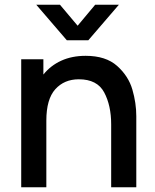

<svg xmlns="http://www.w3.org/2000/svg" viewBox="-20 -790 655 810"><path d="M352.5 -620H262L133 -770H233L307.5 -681.5L381.5 -770H481.5ZM555 -300V0H449V-265.5Q449 -345 419.5 -400.2Q390 -455.5 312.5 -455.5Q251 -455.5 213.2 -413.5Q175.5 -371.5 175.5 -281V0H69.5V-540H163V-475.5Q193.5 -513.5 238.5 -534Q283.5 -554.5 341.5 -554.5Q426.5 -554.5 474.2 -511.8Q522 -469 538.5 -412Q555 -355 555 -300Z"/></svg>

Font: Manrope KiralyPet SmBd KiralyPet
Style: Regular
Weight: 600
Designer: Mikhail Sharanda
Foundry: Mikhail Sharanda
Version: Version 4.502